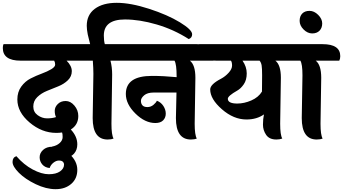

<svg xmlns="http://www.w3.org/2000/svg" viewBox="-91 -982 2432 1361"><path d="M412 -669Q538 -669 538 -584Q538 -566 531 -552H381Q418 -515 418 -477.5Q418 -440 390 -413Q362 -386 322 -370Q282 -354 241.5 -337.5Q201 -321 173 -293.5Q145 -266 145 -227Q145 -188 176 -165.5Q207 -143 243 -143Q279 -143 306 -152Q297 -170 297 -196.5Q297 -223 318.5 -244.5Q340 -266 374.5 -266Q409 -266 436.5 -233.5Q464 -201 464 -160Q464 -97 411 -64Q457 -15 457 41Q457 81 433.5 107.5Q410 134 372 134Q334 134 309 112.5Q284 91 278 57Q311 51 332 32Q353 13 353 -10.5Q353 -34 349 -43Q330 -40 308 -40Q206 -40 119 -113.5Q32 -187 32 -277Q32 -330 59.5 -368Q87 -406 126.5 -426Q166 -446 205.5 -460.5Q245 -475 272.5 -491.5Q300 -508 300 -524Q300 -540 293 -552H55Q-71 -552 -71 -642Q-71 -659 -66 -669Z M25 125Q78 186 141 219.5Q204 253 255 253Q306 253 334.5 233Q363 213 363 185Q363 173 354.5 164.5Q346 156 326.5 156Q307 156 287.5 171.5Q268 187 261 209Q228 206 209 184Q190 162 190 132.5Q190 103 214.5 80.5Q239 58 281 58Q345 58 401 109Q457 160 457 222Q457 284 414 321.5Q371 359 303.5 359Q236 359 162 323.5Q88 288 43 243Q-2 198 -2 166Q-2 134 25 125Z M566 -145 571 -458Q571 -496 567 -552H536Q410 -552 410 -642Q410 -659 415 -669H548Q546 -678 539.5 -703Q533 -728 531 -738Q524 -773 524 -799Q524 -877 581 -919.5Q638 -962 736.5 -962Q835 -962 966 -919.5Q1097 -877 1184 -824Q1271 -771 1271 -739Q1271 -714 1247 -705Q1141 -773 1019.5 -808.5Q898 -844 795 -844Q645 -844 645 -730Q645 -693 652 -669H713Q839 -669 839 -584Q839 -566 832 -552H692Q704 -506 704 -454L699 -105Q699 -25 714 0Q697 7 672 7Q566 7 566 -145Z M1294 -431 1289 -105Q1289 -25 1304 0Q1287 7 1262 7Q1156 7 1156 -145Q1156 -172 1160 -326H998Q954 -326 931 -306.5Q908 -287 908 -267Q908 -247 919 -235Q930 -223 954 -223Q978 -223 997 -239Q1016 -255 1021 -268Q1050 -257 1067 -231Q1084 -205 1084 -176.5Q1084 -148 1065.5 -129Q1047 -110 1010 -110Q937 -110 869 -177Q801 -244 801 -316Q801 -444 986 -444Q1069 -444 1161 -435V-440Q1161 -527 1146 -552H833Q707 -552 707 -642Q707 -659 712 -669H1303Q1429 -669 1429 -584Q1429 -566 1422 -552H1255Q1294 -522 1294 -431Z M1766 -333 1767 -448Q1767 -499 1763.5 -519Q1760 -539 1749 -552H1628Q1658 -509 1658 -462Q1658 -415 1637 -384.5Q1616 -354 1591 -340Q1524 -302 1524 -282Q1524 -248 1591 -248Q1640 -248 1690.5 -270Q1741 -292 1766 -333ZM1900 -431 1895 -105Q1895 -25 1910 0Q1892 7 1868 7Q1818 7 1795.5 -26Q1773 -59 1773 -98.5Q1773 -138 1780 -171Q1729 -135 1656 -135Q1565 -135 1482 -207.5Q1399 -280 1399 -348Q1399 -384 1476 -424Q1506 -440 1530 -466.5Q1554 -493 1554 -517Q1554 -541 1546 -552H1442Q1316 -552 1316 -642Q1316 -659 1321 -669H1912Q2038 -669 2038 -584Q2038 -566 2031 -552H1861Q1900 -522 1900 -431Z M2048 -145 2053 -448Q2053 -529 2038 -552H2018Q1892 -552 1892 -642Q1892 -659 1897 -669H2195Q2321 -669 2321 -584Q2321 -566 2314 -552H2147Q2186 -522 2186 -431L2181 -105Q2181 -25 2196 0Q2179 7 2154 7Q2048 7 2048 -145Z M2193 -816Q2193 -784 2174 -764.5Q2155 -745 2122 -745Q2089 -745 2061 -773Q2033 -801 2033 -834Q2033 -867 2051.5 -886Q2070 -905 2103 -905Q2136 -905 2164.5 -876.5Q2193 -848 2193 -816Z"/></svg>

Font: Laila
Style: Bold
Weight: 700
Designer: Hitesh Malaviya
Foundry: Indian Type Foundry
Version: Version 1.302;PS 1.0;hotconv 1.0.78;makeotf.lib2.5.61930; tt